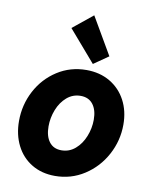

<svg xmlns="http://www.w3.org/2000/svg" viewBox="-89 -871 749 946"><g transform="rotate(10 285.0 -398.5)"><path d="M30.3 -228.5Q30.3 -309.1 67.1 -379.2Q104 -449.2 169.2 -491.2Q234.4 -533.2 314.9 -533.2Q381.8 -533.2 432.9 -503.2Q483.9 -473.1 512 -420.2Q540 -367.2 540 -299.3Q540 -219.2 502 -148.4Q463.9 -77.6 397.7 -34.9Q331.5 7.8 251 7.8Q184.6 7.8 134.5 -22.5Q84.5 -52.7 57.4 -106.4Q30.3 -160.2 30.3 -228.5ZM392.1 -297.9Q392.1 -346.7 370.4 -374.8Q348.6 -402.8 308.6 -402.8Q269.5 -402.8 239.7 -377.2Q210 -351.6 194.1 -311Q178.2 -270.5 178.2 -227.5Q178.2 -178.7 199.5 -150.4Q220.7 -122.1 260.7 -122.1Q299.8 -122.1 329.6 -147.7Q359.4 -173.3 375.7 -214.1Q392.1 -254.9 392.1 -297.9ZM205.1 -724.1 305.2 -805.2 413.6 -619.1 339.8 -567.9Z"/></g></svg>

Font: Reddit Sans Vanilla ExtraBold
Style: Italic
Weight: 800
Italic angle: -11.25°
Designer: Stephen Hutchings
Version: Version 1.013